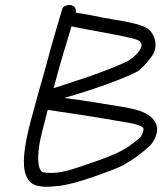

<svg xmlns="http://www.w3.org/2000/svg" viewBox="-20 -708 662 762"><path d="M192.8 -358.1C220.8 -464.4 240.6 -526.1 263.7 -603.5C304.8 -594.3 350.3 -587 396.2 -578.2L448.5 -568.2C467.4 -564.7 483.6 -561.1 498 -557.3C538.3 -549.2 546.1 -537.7 540.1 -520L539.8 -519.1L539.6 -517.8C539.3 -517 535 -507.8 524.3 -495.4C512.6 -483.4 500.7 -474 483.9 -463.8C390.8 -421.4 287.9 -388.4 192.8 -358.1ZM169.5 -271.9C234.2 -262.7 350.2 -245.4 493.3 -220.2C519.3 -216.1 537 -209.7 547.5 -201.6C552.5 -195.3 547.7 -180 537.7 -163.6C536.2 -161.8 519.6 -147.6 491.1 -127.1C459.8 -105.5 410.8 -84.4 350.4 -64.3C274.1 -38.9 217.4 -13.2 150.6 -24.4C135.4 -30 124.8 -62 136.5 -135.5C139.8 -156.6 150.1 -199.6 169.5 -271.9ZM280.3 -658.1C284.6 -676.7 271.7 -687.6 257.8 -688.1C245.6 -688.4 231.7 -683.8 228 -675L219.6 -647C200.2 -581.5 185.1 -531.7 166.7 -461.5C152.1 -406 138.2 -362.5 123.8 -307.8C108 -247.5 91.7 -200.2 79.9 -125.8C73.7 -86.6 73 -53.9 78.3 -27.7C84.3 -2.5 97.3 22.4 127.5 29C153.7 34.4 162 35.1 212.3 30C248.6 26 296 13.1 356.3 -8.1C416.1 -29.3 454.3 -43.9 470.3 -53C498.4 -70.8 519.9 -82.5 549.4 -107.5L565.1 -121C571.7 -126 577.3 -131.8 583.2 -139.2C618 -190.1 607.2 -232.5 556.3 -258.9C540 -267.8 513.7 -275.6 468.3 -283.5C372.3 -298.4 320.8 -308.8 235.3 -319.3C361.9 -356.2 462.7 -392.2 527.7 -425.4C542.4 -436.2 558.7 -453.8 578.1 -478.6C612.6 -520 594.5 -571.6 569.5 -591.8C552.6 -606.9 502.3 -619.6 422.5 -632C396.2 -636.4 369.2 -641.5 341.6 -647.4C325 -650.8 298.7 -654.7 280.3 -658.1Z"/></svg>

Font: MewTooHand
Style: BdWideIta
Weight: 400
Designer: Mew Too, Robert Jablonski
Version: Version 0.77